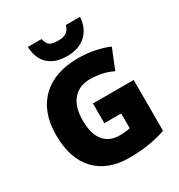

<svg xmlns="http://www.w3.org/2000/svg" viewBox="-218 -1100 1176 1258"><g transform="rotate(-30 370.0 -471.0)"><path d="M363.8 -418H671.9V-33.2Q546.4 9.8 396 9.8Q231 9.8 140.9 -85.9Q50.8 -181.6 50.8 -358.9Q50.8 -531.7 149.4 -627.9Q248 -724.1 425.8 -724.1Q493.2 -724.1 553 -711.4Q612.8 -698.7 657.2 -679.2L596.2 -527.8Q519 -565.9 426.8 -565.9Q342.3 -565.9 296.1 -511Q250 -456.1 250 -354Q250 -253.9 291.7 -201.4Q333.5 -148.9 412.1 -148.9Q455.1 -148.9 491.2 -157.2V-269H363.8ZM574.2 -952.1Q569.3 -868.7 516.6 -819.8Q463.9 -771 375 -771Q283.7 -771 233.6 -817.4Q183.6 -863.8 179.2 -952.1H282.2Q292 -914.1 310.3 -901.1Q328.6 -888.2 375 -888.2Q414.6 -888.2 436.3 -903.6Q458 -918.9 467.3 -952.1Z"/></g></svg>

Font: Open Sans ExtBd
Style: Bold
Weight: 800
Foundry: Ascender Corporation
Version: Version 1.10